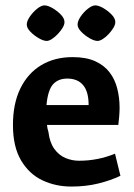

<svg xmlns="http://www.w3.org/2000/svg" viewBox="-20 -677 497 713"><path d="M244.9 15.8Q186.9 15.8 137.7 -7.3Q88.5 -30.5 58.3 -81.2Q28.1 -132 28.1 -212.9Q28.1 -292.3 55.7 -348.7Q83.3 -405.1 133.1 -435Q183 -464.9 249.9 -464.9Q300 -464.9 333.6 -449.6Q367.2 -434.3 387.1 -408.1Q407 -381.9 415.5 -347.9Q424.1 -313.8 424.1 -276.8Q424.1 -261.8 422.5 -243.1Q420.9 -224.3 419.4 -213.1H154.4Q155 -206.1 156.4 -199.9Q157.7 -193.7 159.8 -187.3Q164.6 -147.7 181.7 -124.1Q198.8 -100.5 223.1 -90.3Q247.5 -80.1 273 -80.1Q309.3 -80.1 342.2 -86.7Q375.1 -93.2 407.1 -106.2L427.2 -24.2Q391.2 -7 345.2 4.4Q299.1 15.8 244.9 15.8ZM152.6 -286.9H309.1Q309.1 -336.8 288.6 -361Q268.1 -385.2 229.9 -385.2Q196.2 -385.2 177 -364Q157.9 -342.7 152.6 -286.9ZM79.4 -585.9Q79.4 -598.7 90.9 -615.5Q102.5 -632.2 117.9 -644.6Q133.4 -657 145.3 -657Q157.2 -657 174.5 -647.2Q191.7 -637.3 205.6 -623.1Q219.5 -608.9 219.5 -594.9Q219.5 -585.2 212.3 -573.4Q205.1 -561.6 194.5 -550.5Q184 -539.4 172.9 -532.2Q161.8 -525 153.5 -525Q141.6 -525 124.1 -535Q106.6 -545.1 93 -559.1Q79.4 -573 79.4 -585.9ZM268.1 -585.9Q268.1 -598.7 279.4 -615.5Q290.7 -632.2 306.4 -644.6Q322.1 -657 334 -657Q345.9 -657 363.2 -647.2Q380.5 -637.3 394.3 -623.1Q408.2 -608.9 408.2 -594.9Q408.2 -585.2 401 -573.4Q393.8 -561.6 383.5 -550.5Q373.2 -539.4 361.9 -532.2Q350.5 -525 342.3 -525Q330.3 -525 312.8 -535Q295.3 -545.1 281.7 -559.1Q268.1 -573 268.1 -585.9Z"/></svg>

Font: Ancizar Sans Thin
Style: Regular
Weight: 100
Designer: Cesar Puertas, Viviana Monsalve, Julian Moncada, Julian Prieto, Jose Castro, Mariel Hernandez, Felipe Aragon, Sara Alarc
Version: Version 8.100